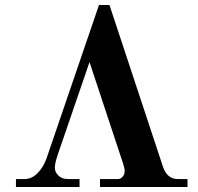

<svg xmlns="http://www.w3.org/2000/svg" viewBox="-20 -750 794 770"><path d="M44 0V-32H78Q108 -32 131 -56Q154 -80 166 -113L377 -730H419L633 -83Q650 -32 692 -32H732V0H381V-32H453Q464 -32 472 -41.5Q480 -51 480 -64Q480 -75 474 -93L339 -501L211 -128Q200 -95 200 -77Q200 -60 214 -46Q228 -32 252 -32H299V0Z"/></svg>

Font: Old Standard TT
Style: Bold
Weight: 700
Designer: Alexey Kryukov <alexios@thessalonica.org.ru>
Version: Version 2.2